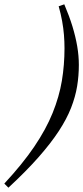

<svg xmlns="http://www.w3.org/2000/svg" viewBox="-96 -734 386 890"><path d="M-76 117Q8.5 26 63 -54.5Q117.5 -135 148 -210.5Q178.5 -286 190.8 -359.5Q203 -433 203 -510Q203 -540.5 200.5 -571.8Q198 -603 192 -636.2Q186 -669.5 176 -705L202 -714Q225 -660 239.8 -611.8Q254.5 -563.5 262 -519.2Q269.5 -475 269.5 -433Q269.5 -383 261.5 -334.2Q253.5 -285.5 233.5 -234.2Q213.5 -183 176.8 -126.8Q140 -70.5 82.8 -5.5Q25.5 59.5 -57 136Z"/></svg>

Font: Newsreader 24pt Medium
Style: Italic
Weight: 500
Italic angle: -17°
Designer: Hugues Gentile
Foundry: Production Type
Version: Version 1.003